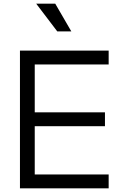

<svg xmlns="http://www.w3.org/2000/svg" viewBox="-20 -1019 652 1039"><path d="M366 -849 279 -999H176L290 -849ZM568 0V-75H168V-336H548V-411H168V-670H568V-745H88V0Z"/></svg>

Font: Plus Jakarta Sans
Style: Regular
Weight: 400
Designer: Gumpita Rahayu
Foundry: Tokotype
Version: Version 2.071;gftools[0.9.30]